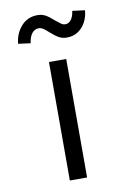

<svg xmlns="http://www.w3.org/2000/svg" viewBox="-84 -782 554 833"><g transform="rotate(-10 193.5 -365.5)"><path d="M155 0V-522H231V0ZM251 -613Q230 -613 214.5 -622Q199 -631 179 -649Q165 -662 155.5 -668Q146 -674 136 -674Q119 -674 107 -659.5Q95 -645 91 -616L37 -623Q41 -668 69 -699.5Q97 -731 141 -731Q160 -731 175 -723Q190 -715 210 -697Q225 -685 234 -678Q243 -671 254 -671Q269 -671 279.5 -685Q290 -699 293 -723L348 -716Q346 -688 333.5 -664.5Q321 -641 300 -627Q279 -613 251 -613Z"/></g></svg>

Font: Lexend Mega Light
Style: Regular
Weight: 300
Version: Version 1.007